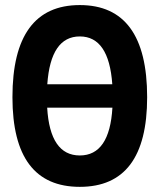

<svg xmlns="http://www.w3.org/2000/svg" viewBox="-20 -723 626 753"><path d="M293 9.8C468.3 9.8 557.1 -106.4 557.1 -341.8C557.1 -583 468.3 -703.1 293 -703.1C117.7 -703.1 28.8 -583 28.8 -341.8C28.8 -106.4 117.7 9.8 293 9.8ZM293 -113.3C215.3 -113.3 172.4 -175.3 165 -300.8H420.9C413.6 -175.3 370.6 -113.3 293 -113.3ZM165.5 -392.6C174.3 -517.6 216.8 -580.1 293 -580.1C369.1 -580.1 411.6 -517.6 420.4 -392.6Z"/></svg>

Font: Cascadia Mono NF
Style: Bold
Weight: 700
Monospace: yes
Designer: Aaron Bell
Foundry: Saja Typeworks
Version: Version 2404.023